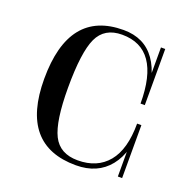

<svg xmlns="http://www.w3.org/2000/svg" viewBox="-138 -903 1045 1057"><g transform="rotate(20 385.0 -375.0)"><path d="M660 -421V-750H635V-421ZM680 -1V-311H655V-1ZM655 -311Q655 -160 592.5 -84.5Q530 -9 416 -9Q311 -9 270.5 -90Q230 -171 230 -367Q230 -575 269 -659Q308 -743 411 -743Q635 -743 635 -421H660Q660 -589 596 -679.5Q532 -770 410 -770Q90 -770 90 -368Q90 20 416 20Q542 20 611 -65.5Q680 -151 680 -311Z"/></g></svg>

Font: Solide Mirage
Style: Etroit
Weight: 400
Designer: Jérémy Landes
Foundry: Velvetyne Type Foundry
Version: Version 1.1